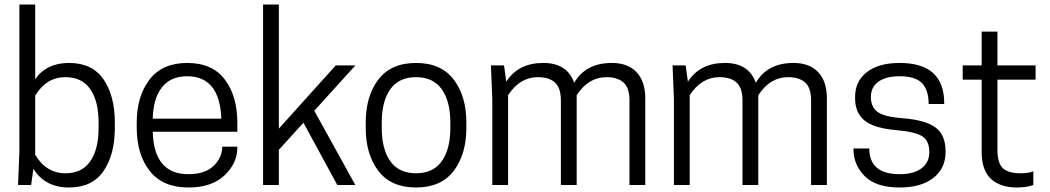

<svg xmlns="http://www.w3.org/2000/svg" viewBox="-20 -820 4656 851"><path d="M136 -800V-469Q186 -541 286 -541Q389 -541 439 -468Q489 -395 489 -277V-253Q489 -135 439 -62Q389 11 286 11Q179 11 128 -72L118 0H60L66 -150V-800ZM136 -396V-134Q185 -52 270 -52Q343 -52 380 -105Q417 -158 417 -253V-277Q417 -372 380 -425Q343 -478 270 -478Q185 -478 136 -396Z M1032 -236H657Q662 -48 815 -48Q889 -48 927 -85Q965 -122 965 -170H1032V-166Q1032 -97 975.5 -43Q919 11 815 11Q701 11 643.5 -62.5Q586 -136 586 -254V-276Q586 -393 642.5 -467Q699 -541 810 -541Q921 -541 976.5 -467.5Q1032 -394 1032 -276ZM809 -482Q736 -482 697.5 -432.5Q659 -383 657 -294H961Q954 -482 809 -482Z M1146 0V-800H1216V-250L1468 -530H1555L1373 -329L1555 0H1475L1325 -276L1216 -156V0Z M1601 -253V-277Q1601 -394 1657 -467.5Q1713 -541 1824 -541Q1935 -541 1991 -467.5Q2047 -394 2047 -277V-253Q2047 -136 1991 -62.5Q1935 11 1824 11Q1713 11 1657 -62.5Q1601 -136 1601 -253ZM1976 -253V-277Q1976 -371 1938 -424.5Q1900 -478 1824 -478Q1748 -478 1710 -424.5Q1672 -371 1672 -277V-253Q1672 -159 1710 -105.5Q1748 -52 1824 -52Q1900 -52 1938 -105.5Q1976 -159 1976 -253Z M2840 0H2770V-374Q2770 -431 2743.5 -454.5Q2717 -478 2668 -478Q2588 -478 2536 -398V0H2466V-374Q2466 -431 2439.5 -454.5Q2413 -478 2364 -478Q2284 -478 2232 -398V0H2162V-380L2156 -530H2214L2224 -458Q2277 -541 2388 -541Q2494 -541 2525 -453Q2576 -541 2692 -541Q2763 -541 2801.5 -500Q2840 -459 2840 -384Z M3645 0H3575V-374Q3575 -431 3548.5 -454.5Q3522 -478 3473 -478Q3393 -478 3341 -398V0H3271V-374Q3271 -431 3244.5 -454.5Q3218 -478 3169 -478Q3089 -478 3037 -398V0H2967V-380L2961 -530H3019L3029 -458Q3082 -541 3193 -541Q3299 -541 3330 -453Q3381 -541 3497 -541Q3568 -541 3606.5 -500Q3645 -459 3645 -384Z M3967 -48Q4030 -48 4064.5 -74Q4099 -100 4099 -145Q4099 -197 4067 -216.5Q4035 -236 3954 -243Q3852 -252 3811 -286.5Q3770 -321 3770 -384V-390Q3770 -460 3822.5 -500.5Q3875 -541 3967 -541Q4165 -541 4165 -363V-359H4096Q4096 -420 4067 -451Q4038 -482 3967 -482Q3907 -482 3873.5 -458Q3840 -434 3840 -390Q3840 -346 3869.5 -324Q3899 -302 3981 -296Q4082 -288 4126.5 -255Q4171 -222 4171 -150V-145Q4171 -74 4117 -31.5Q4063 11 3967 11Q3863 11 3813 -39Q3763 -89 3763 -158V-162H3833Q3833 -48 3967 -48Z M4401 -530H4570V-467H4401V-156Q4401 -96 4425.5 -74Q4450 -52 4503 -52Q4542 -52 4560 -61V0Q4531 11 4486 11Q4414 11 4372.5 -27Q4331 -65 4331 -147V-467H4247V-530H4331V-680H4401Z"/></svg>

Font: Cooper Hewitt
Style: Book
Weight: 705
Designer: Village Type and Design LLC
Foundry: Cooper Hewitt Smithsonian Design Museum
Version: 1.000; ttfautohint (v1.8.1)